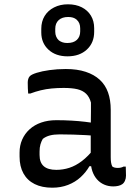

<svg xmlns="http://www.w3.org/2000/svg" viewBox="-20 -863 640 893"><path d="M495 -352Q495 -325 495 -297.5Q495 -270 495 -242.5Q495 -215 495 -187.5Q495 -160 495 -132Q495 -118 496.5 -108Q498 -98 502 -89Q507 -85 513.5 -83.5Q520 -82 528 -82Q535 -82 542 -83.5Q549 -85 554 -88H565Q565 -77 565.5 -67Q566 -57 566 -46Q566 -33 561 -22Q556 -11 548 -6Q541 -1 530 1.5Q519 4 507 4Q484 4 464.5 -4.5Q445 -13 431 -29Q417 -45 409.5 -67Q402 -89 402 -117Q402 -149 402 -184.5Q402 -220 402 -249Q402 -277 402.5 -300Q403 -323 403 -344Q403 -365 403 -386Q396 -412 380.5 -427Q365 -442 340 -448Q315 -454 276 -454Q247 -454 220.5 -451.5Q194 -449 169.5 -443Q145 -437 121 -428H111Q110 -440 109.5 -453Q109 -466 109 -479Q109 -488 111.5 -496Q114 -504 119 -509Q127 -517 151 -524.5Q175 -532 210.5 -537Q246 -542 286 -542Q339 -542 378.5 -529Q418 -516 444 -492Q470 -468 482.5 -433Q495 -398 495 -352ZM164 -142Q164 -107 183.5 -90Q203 -73 242 -73Q273 -73 302.5 -82.5Q332 -92 361 -114Q390 -136 419 -173L421 -90H396Q380 -62 355 -39Q330 -16 296.5 -3Q263 10 223 10Q175 10 141 -7Q107 -24 89 -56.5Q71 -89 71 -135V-154Q71 -186 83 -213.5Q95 -241 117.5 -261.5Q140 -282 171.5 -293Q203 -304 242 -304Q279 -304 313 -302Q347 -300 376 -296.5Q405 -293 426 -289Q433 -287 436.5 -278Q440 -269 441.5 -256Q443 -243 443 -229Q410 -233 380 -234.5Q350 -236 320.5 -237Q291 -238 258 -238Q231 -238 212 -233Q193 -228 179 -217Q172 -205 168 -191Q164 -177 164 -158ZM296 -843Q333 -843 360.5 -829Q388 -815 403 -790Q418 -765 418 -732V-715Q418 -664 384 -632.5Q350 -601 294 -601Q239 -601 205.5 -632Q172 -663 172 -712V-729Q172 -763 187.5 -788.5Q203 -814 231.5 -828.5Q260 -843 296 -843ZM297 -784Q269 -784 253 -769.5Q237 -755 237 -729V-715Q237 -703 241.5 -692.5Q246 -682 254 -675Q262 -669 271.5 -666Q281 -663 293 -663Q322 -663 337.5 -677.5Q353 -692 353 -717V-731Q353 -744 349 -754Q345 -764 336 -772Q329 -778 319.5 -781Q310 -784 297 -784Z"/></svg>

Font: Rec Mono Semicasual
Style: Regular
Weight: 400
Version: Version 1.085; ttfautohint (v1.8.4.7-5d5b)